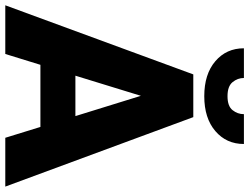

<svg xmlns="http://www.w3.org/2000/svg" viewBox="-130 -814 942 726"><g transform="rotate(90 341.0 -451.0)"><path d="M499 0 458 -132.8H223.1L182.1 0H-2L259.3 -710.9H420.9L683.6 0ZM264.2 -265.1H417L340.3 -512.7ZM409.7 -902.3H522.5Q522.5 -835.9 473.6 -794.2Q424.8 -752.4 341.8 -752.4Q258.3 -752.4 209.5 -794.2Q160.6 -835.9 160.6 -902.3H272.9Q272.9 -878.4 288.6 -859.4Q304.2 -840.3 341.8 -840.3Q379.4 -840.3 394.5 -859.4Q409.7 -878.4 409.7 -902.3Z"/></g></svg>

Font: Vazirmatn FD Black
Style: Regular
Weight: 900
Designer: Saber Rastikerdar
Foundry: Saber Rastikerdar
Version: Version 33.003